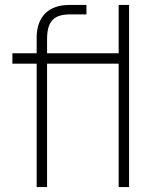

<svg xmlns="http://www.w3.org/2000/svg" viewBox="-20 -755 621 775"><path d="M309 -498V-540H469V-498ZM30 -498V-540H329V-498ZM459 0V-735H501V0ZM128 -595.5V-603.5Q128 -634.5 136.8 -659Q145.5 -683.5 162.2 -700.5Q179 -717.5 203.5 -726.2Q228 -735 259 -735H267H329V-697H264Q238.5 -697 220.8 -691.5Q203 -686 191.8 -674Q180.5 -662 175.2 -643Q170 -624 170 -597V0H128Z"/></svg>

Font: Vela Sans GX ExtLt
Style: Regular
Weight: 200
Designer: Principal design: Mikhail Sharanda - project Manrope.
Design modification: Ravid Balaliev
Foundry: Mikhail Sharanda
Version: Version 1.001